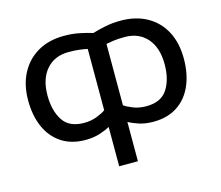

<svg xmlns="http://www.w3.org/2000/svg" viewBox="-101 -663 1128 980"><g transform="rotate(-15 462.5 -173.0)"><path d="M413 185V-23Q393 -11 359 0Q325 11 283 11Q209 11 157 -23Q105 -57 78 -118Q51 -179 51 -260Q51 -342 83.5 -403Q116 -464 174.5 -497.5Q233 -531 313 -531Q357 -531 395.5 -523Q434 -515 462 -506Q490 -515 529 -523Q568 -531 612 -531Q692 -531 751 -498Q810 -465 842 -404.5Q874 -344 874 -260Q874 -180 847 -118.5Q820 -57 768 -23Q716 11 641 11Q599 11 565.5 0Q532 -11 512 -23V185ZM298 -75Q335 -75 366 -87Q397 -99 413 -111V-435Q400 -438 375 -441.5Q350 -445 314 -445Q240 -445 196.5 -395.5Q153 -346 153 -258Q153 -178 186.5 -126.5Q220 -75 298 -75ZM627 -75Q705 -75 738.5 -126.5Q772 -178 772 -258Q772 -346 728.5 -395.5Q685 -445 611 -445Q575 -445 550.5 -441.5Q526 -438 512 -435V-111Q528 -99 558.5 -87Q589 -75 627 -75Z"/></g></svg>

Font: Ubuntu Sans Medium
Style: Regular
Weight: 500
Designer: Dalton Maag Ltd
Foundry: Dalton Maag Ltd
Version: Version 1.006; ttfautohint (v1.8.4.7-5d5b)